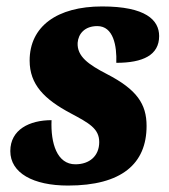

<svg xmlns="http://www.w3.org/2000/svg" viewBox="-20 -566 525 596"><path d="M191 10C358 10 435 -58 435 -175C435 -243 405 -288 312 -336C254 -366 219 -391 221 -433C223 -461 243 -485 282 -485C332 -485 343 -424 341 -371C424 -371 474 -395 474 -454C474 -504 432 -546 297 -546C157 -546 72 -484 72 -378C72 -304 117 -258 200 -214C256 -184 288 -167 288 -125C288 -82 258 -56 214 -56C157 -56 137 -121 140 -193C72 -193 12 -164 12 -97C12 -29 83 10 191 10Z"/></svg>

Font: Noto Serif Condensed Black
Style: Italic
Weight: 900
Width: 3
Italic angle: -12°
Designer: Monotype Design Team
Foundry: Monotype Imaging Inc.
Version: Version 2.013